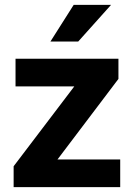

<svg xmlns="http://www.w3.org/2000/svg" viewBox="-20 -770 549 790"><path d="M474.6 -113.8V0H75.2V-113.8ZM467.3 -445.3 130.4 0H36.1V-85.9L372.1 -528.3H467.3ZM417 -528.3V-414.5H43.9V-528.3ZM187.5 -599.1 283.2 -750H437L301.8 -599.1Z"/></svg>

Font: RobotoDEMO
Style: Regular
Weight: 400
Designer: Christian Robertson
Foundry: Google
Version: Version 2.136